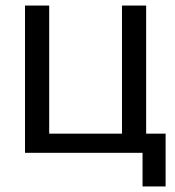

<svg xmlns="http://www.w3.org/2000/svg" viewBox="-20 -550 630 691"><path d="M493 121H576V-69H506V-530H419V-69H157V-530H70V0H493Z"/></svg>

Font: Cheyenne Sans
Style: Regular
Weight: 400
Designer: The Public Sans project authors (U.S. Web Design System), Libre Franklin designed by Pablo Impallari and Rodrigo Fuenzal
Foundry: The Cheyenne Sans Project Authors
Version: Version 2.007